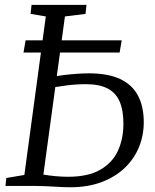

<svg xmlns="http://www.w3.org/2000/svg" viewBox="-20 -763 636 788"><path d="M268.5 5.5Q246.5 5.5 220.2 4Q194 2.5 168.2 1.2Q142.5 0 122.5 0H2.5L6 -32.5L80 -45L168 -695.5L105.5 -706L109.5 -743H335L331 -706L246.5 -695.5L158 -46.5Q180.5 -42.5 208.2 -40Q236 -37.5 259.5 -37.5Q340.5 -37.5 390.5 -65.8Q440.5 -94 463.5 -143.2Q486.5 -192.5 486.5 -255Q486.5 -311 470.8 -346.8Q455 -382.5 421.2 -400Q387.5 -417.5 332.5 -417.5Q292 -417.5 254.5 -412.5Q217 -407.5 192 -403.5L196.5 -447.5Q214.5 -451.5 240.2 -454.8Q266 -458 293.8 -460Q321.5 -462 345.5 -462Q423 -462 472.8 -438.8Q522.5 -415.5 546.2 -370.8Q570 -326 570 -261Q570 -207.5 550.5 -159.5Q531 -111.5 492.5 -74.5Q454 -37.5 397.8 -16Q341.5 5.5 268.5 5.5ZM76.5 -547.5 85 -597.5H479.5L471 -547.5Z"/></svg>

Font: Merriweather 36pt Light
Style: Italic
Weight: 300
Italic angle: -7.8°
Version: Version 2.101